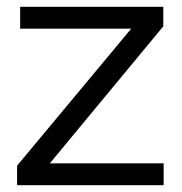

<svg xmlns="http://www.w3.org/2000/svg" viewBox="-20 -542 533 562"><path d="M30 -57 364 -458H39V-522H458V-465L126 -64H459V0H30Z"/></svg>

Font: IngvarSans
Style: Regular
Weight: 500
Version: Version 3.000